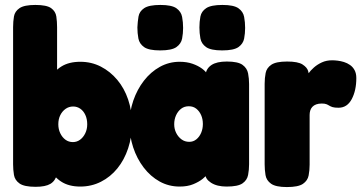

<svg xmlns="http://www.w3.org/2000/svg" viewBox="-20 -748 1474 777"><path d="M305 7Q258 7 227 -13.5Q196 -34 178.5 -69Q161 -104 154 -150Q147 -196 148 -247Q148 -300 155.5 -346Q163 -392 180.5 -426Q198 -460 228.5 -479Q259 -498 305 -498Q350 -498 388 -478.5Q426 -459 454.5 -425Q483 -391 498.5 -345.5Q514 -300 514 -247Q514 -194 498.5 -147.5Q483 -101 455 -66.5Q427 -32 388.5 -12.5Q350 7 305 7ZM275 -173Q291 -173 304 -182.5Q317 -192 325 -208.5Q333 -225 333 -245Q333 -266 325.5 -282.5Q318 -299 305 -308Q292 -317 276 -317Q259 -317 245.5 -307.5Q232 -298 224 -282Q216 -266 216 -245Q216 -225 224 -208.5Q232 -192 245 -182.5Q258 -173 275 -173ZM124 8Q78 8 59 -5.5Q40 -19 36.5 -40Q33 -61 33 -83V-638Q33 -661 36.5 -681.5Q40 -702 59 -715Q78 -728 123 -728Q169 -728 187 -715Q205 -702 208 -681Q211 -660 211 -638V-43Q204 -16 184 -4Q164 8 124 8Z M897 7Q858 7 834 -8.5Q810 -24 811 -45H820Q815 -36 800 -24Q785 -12 762 -2.5Q739 7 707 7Q663 7 626 -13.5Q589 -34 561.5 -70Q534 -106 519 -151.5Q504 -197 504 -247Q504 -296 519.5 -341Q535 -386 562.5 -421.5Q590 -457 627 -477.5Q664 -498 707 -498Q736 -498 759 -490Q782 -482 798 -470Q814 -458 819 -447H812Q815 -471 836 -485Q857 -499 898 -499Q943 -499 961.5 -485.5Q980 -472 984 -451Q988 -430 988 -408V-83Q988 -61 984 -40Q980 -19 961.5 -6Q943 7 897 7ZM746 -174Q762 -174 774.5 -184Q787 -194 794 -210.5Q801 -227 801 -246Q801 -266 794 -282Q787 -298 774.5 -308Q762 -318 744 -318Q726 -318 713 -308Q700 -298 692.5 -281.5Q685 -265 685 -245Q685 -226 693 -210Q701 -194 714.5 -184Q728 -174 746 -174ZM879 -544Q833 -544 814 -557.5Q795 -571 791 -592.5Q787 -614 787 -637Q787 -660 791 -681Q795 -702 814.5 -715Q834 -728 880 -728Q926 -728 945 -714.5Q964 -701 968 -679.5Q972 -658 972 -635Q972 -613 968 -592Q964 -571 945 -557.5Q926 -544 879 -544ZM628 -544Q582 -544 563 -557.5Q544 -571 540 -592.5Q536 -614 536 -637Q537 -660 540.5 -681Q544 -702 563.5 -715Q583 -728 629 -728Q675 -728 694 -714.5Q713 -701 717 -679.5Q721 -658 721 -635Q721 -613 717 -592Q713 -571 694 -557.5Q675 -544 628 -544Z M1141 9Q1096 9 1077 -4.5Q1058 -18 1054.5 -39.5Q1051 -61 1051 -83V-409Q1051 -432 1055 -452.5Q1059 -473 1078 -486Q1097 -499 1142 -499Q1186 -499 1204.5 -487Q1223 -475 1227 -460.5Q1231 -446 1231 -438L1219 -434Q1221 -440 1228.5 -451Q1236 -462 1250 -474.5Q1264 -487 1282.5 -495.5Q1301 -504 1324 -504Q1334 -504 1346.5 -502.5Q1359 -501 1372 -497Q1385 -493 1396.5 -485Q1408 -477 1415 -464Q1422 -451 1422 -432Q1422 -382 1403.5 -347Q1385 -312 1350 -312Q1334 -312 1326 -314.5Q1318 -317 1312.5 -320.5Q1307 -324 1300.5 -326.5Q1294 -329 1282 -329Q1269 -329 1259.5 -325.5Q1250 -322 1244 -315.5Q1238 -309 1235.5 -300.5Q1233 -292 1233 -283V-81Q1233 -59 1229 -38Q1225 -17 1206 -4Q1187 9 1141 9Z"/></svg>

Font: Fredoka SemiCondensed
Style: Bold
Weight: 700
Width: 4
Designer: Ben Nathan
Foundry: Milena B. Brandão, Ben Nathan
Version: Version 2.001